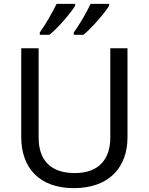

<svg xmlns="http://www.w3.org/2000/svg" viewBox="-20 -964 771 994"><path d="M545 -934V-944H449C428 -899 390 -834 362 -796V-784H412C457 -820 524 -899 545 -934ZM369 -934V-944H273C251 -899 214 -834 186 -796V-784H236C281 -820 348 -899 369 -934ZM640 -252V-714H551V-252C551 -144 496 -68 367 -68C242 -68 180 -135 180 -251V-714H90V-254C90 -95 184 10 362 10C551 10 640 -104 640 -252Z"/></svg>

Font: Noto Sans Elbasan
Style: Regular
Weight: 400
Designer: Monotype Design Team
Foundry: Monotype Imaging Inc.
Version: Version 2.004